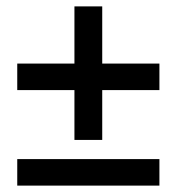

<svg xmlns="http://www.w3.org/2000/svg" viewBox="-20 -581 553 601"><path d="M34 -299H213V-143H300V-299H479V-382H300V-561H213V-382H34ZM479 0V-83H34V0Z"/></svg>

Font: DAIFUKU Sans Semibold
Style: Regular
Weight: 600
Designer: Original font ‘Source Sans 3’ : Paul D. Hunt
Foundry: Daifuku
Version: Version 1.000